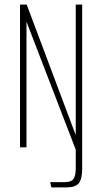

<svg xmlns="http://www.w3.org/2000/svg" viewBox="-20 -640 444 834"><path d="M203 174 198 151H262Q291 151 300 136Q309 121 309 91V10L98 -538L96 -544L95 -545V0H67V-620H96L306 -61L308 -56L309 -54V-620H337V93Q337 137 322.5 155.5Q308 174 268 174Z"/></svg>

Font: Smooch Sans ExtraLight
Style: Regular
Weight: 200
Designer: Robert E. Leuschke
Foundry: Robert E. Leuschke
Version: Version 1.010; ttfautohint (v1.8.3)